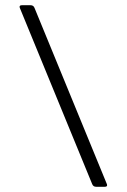

<svg xmlns="http://www.w3.org/2000/svg" viewBox="-20 -715 485 735"><path d="M333 -10 57 -682Q55 -686 55 -689Q55 -695 64 -695H97Q108 -695 112 -685L388 -13Q390 -9 390 -6Q390 0 381 0H348Q337 0 333 -10Z"/></svg>

Font: Mitr ExtraLight
Style: Regular
Weight: 250
Designer: Thanarat Vachiruckul
Foundry: Cadson Demak Co.,Ltd.
Version: Version 1.000